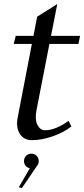

<svg xmlns="http://www.w3.org/2000/svg" viewBox="-20 -680 417 952"><path d="M138 15Q98 15 78 -17Q58 -49 68 -99L138 -462H48L58 -502H146L164 -597L264 -660L233 -502H377L369 -462H225L161 -134Q152 -86 166 -60Q180 -34 203 -34Q230 -34 261 -47Q292 -60 320 -81L334 -53Q296 -23 241 -4Q186 15 138 15ZM89 252 73 249 128 154Q115 152 107 142Q99 132 99 119Q99 103 109.5 92.5Q120 82 136 82Q151 82 161.5 92.5Q172 103 172 119Q172 127 169 134L168 136Q166 140 163 143Z"/></svg>

Font: Wittgenstein-Italic Regular
Style: Italic
Weight: 400
Italic angle: -11°
Designer: Jörg Drees
Foundry: Jörg Drees
Version: Version 1.000; ttfautohint (v1.8.4.7-5d5b)